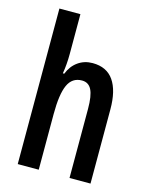

<svg xmlns="http://www.w3.org/2000/svg" viewBox="-115 -833 705 906"><g transform="rotate(15 238.0 -380.0)"><path d="M163.6 -759.8V-564.9Q163.6 -539.6 161.6 -515.4Q159.7 -491.2 155.8 -468.8H162.6Q177.7 -507.8 208.5 -529.8Q239.3 -551.8 279.8 -551.8Q348.6 -551.8 382.6 -502.9Q416.5 -454.1 416.5 -362.8V0H314V-336.9Q314 -401.4 299.3 -430.4Q284.7 -459.5 252.4 -459.5Q204.6 -459.5 184.1 -414.1Q163.6 -368.7 163.6 -272V0H61V-759.8Z"/></g></svg>

Font: Open Sans Condensed SemiBold
Style: Regular
Weight: 600
Width: 3
Designer: Monotype Design Team
Foundry: Monotype Imaging Inc.
Version: Version 3.000; ttfautohint (v1.8.4)